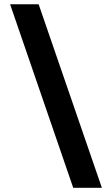

<svg xmlns="http://www.w3.org/2000/svg" viewBox="-20 -690 531 910"><path d="M163.1 -669.9 462.9 200.2H327.1L27.8 -669.9Z"/></svg>

Font: LT Wave Text Bold
Style: Regular
Weight: 700
Designer: Daniel Lyons
Version: Version 2.5 (Glyphs App)